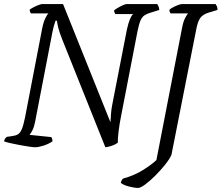

<svg xmlns="http://www.w3.org/2000/svg" viewBox="-27 -724 1089 944"><path d="M146 0Q137 0 116.5 -3Q96 -6 71.5 -10.5Q47 -15 25 -20Q3 -25 -7 -29Q-5 -42 6 -51L33 -55Q50 -57 61 -63.5Q72 -70 80 -88.5Q88 -107 96 -146L180 -582Q186 -614 195.5 -633.5Q205 -653 211 -658H125Q123 -661 121 -665.5Q119 -670 119 -677Q126 -682 138.5 -688.5Q151 -695 163 -699.5Q175 -704 180 -704H283L516 -123Q517 -140 519 -167Q521 -194 532 -246L597 -579Q604 -611 612 -630Q620 -649 628 -655H540Q539 -657 536.5 -661.5Q534 -666 534 -673Q540 -678 552.5 -685.5Q565 -693 577.5 -698.5Q590 -704 596 -704H746Q749 -700 752.5 -692Q756 -684 756 -675L711 -661Q694 -656 682.5 -648Q671 -640 663.5 -622.5Q656 -605 649 -570L570 -162Q560 -113 556 -78Q552 -43 552 -22Q538 -12 520.5 -6.5Q503 -1 491 0L279 -530Q265 -565 259.5 -587.5Q254 -610 253 -622H246Q243 -614 238.5 -598.5Q234 -583 230 -562L145 -122Q140 -98 132 -82.5Q124 -67 118 -61L225 -50Q231 -42 231 -29Q212 -16 187 -8Q162 0 146 0ZM652 200Q634 200 607 193Q580 186 567 175Q570 161 578 154Q633 139 676 112Q719 85 742 63L867 -581Q873 -615 882.5 -634Q892 -653 898 -658H812Q810 -660 808 -664.5Q806 -669 806 -676Q812 -682 824.5 -688.5Q837 -695 849.5 -699.5Q862 -704 868 -704H1033Q1036 -700 1039.5 -692.5Q1043 -685 1042 -675L999 -662Q969 -653 956.5 -634Q944 -615 937 -575L816 37Q807 58 785 85.5Q763 113 737 139Q711 165 687.5 182.5Q664 200 652 200Z"/></svg>

Font: Texturina 72pt 72pt Light
Style: Italic
Weight: 300
Italic angle: -11°
Designer: Guillermo Torres Carreño
Foundry: Omnibus-Type
Version: Version 1.002; ttfautohint (v1.8.3)